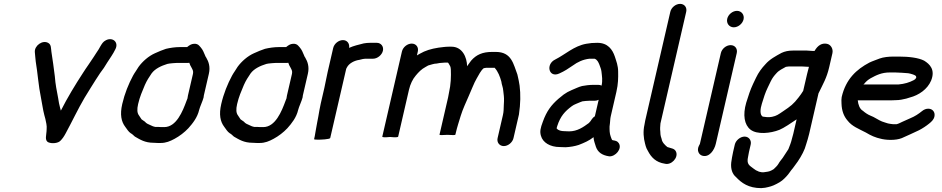

<svg xmlns="http://www.w3.org/2000/svg" viewBox="-20 -736 4861 991"><path d="M475.2 -460 464.3 -443C446 -414 426.7 -388.9 407.9 -359C368.8 -299.1 327.4 -231 294.1 -165L290.3 -179C285.1 -198.3 283.6 -207.8 280.1 -230C272.9 -268 266.1 -299.9 263 -342C257.2 -385.1 252.1 -428.9 245.3 -469C242.6 -487.8 244.8 -504.8 229.7 -514C200.4 -531.8 157.1 -500.7 159.8 -467C160.8 -449.7 163.1 -435.9 164.5 -418C174.3 -360.4 178.9 -290.5 191 -234C197.3 -203.4 201.3 -169.8 208.8 -142L214.2 -122C217.5 -105.3 222.8 -88.2 220.7 -68C220.5 -40 207.8 -10.5 230.7 -1C249.1 6.6 281 3.2 292.3 -10C301.8 -19.3 310.7 -32 319.1 -48C352.6 -109.4 381.9 -172.7 416.3 -231L448.3 -283C466.5 -312.5 480.5 -334.2 496.9 -359C510.4 -376.6 522.8 -394.3 533.3 -413C547.2 -434.9 563.4 -456.7 575 -481C594.8 -517.4 562.1 -546.1 527 -528.5C511.6 -520.8 506.1 -510.2 497.5 -496L489 -481C485 -475 480.4 -468 475.2 -460Z M957.1 -412C959.5 -403.2 963.7 -395 969.1 -386C973.6 -376.8 979.3 -369.4 976 -355L950.1 -243C949 -238.3 948.2 -233.3 947.6 -228C947 -225.3 945.4 -221.3 942.9 -216C922.7 -160.6 890.2 -80 827.5 -80H813.5C808.8 -80 802.2 -80.3 793.7 -81H780.7C771.8 -82.9 767.6 -84.5 758.5 -89C745.4 -94.8 735.3 -98.4 727.9 -108C722.9 -112 717.1 -116 710.7 -120C706.3 -125.7 703 -132.6 698.1 -139C687.5 -152.7 686.5 -171.1 692.9 -199C701.7 -237.1 713.9 -264.2 727.6 -297C738.2 -321 749.2 -337.4 762.4 -357C780.7 -382 812.8 -396.4 843.7 -406L854.2 -408C862.8 -409 880.8 -411 889.9 -411H948.9C951.6 -411 954.3 -411.3 957.1 -412ZM945.8 -493H908.8C883.4 -493 858 -489 836.7 -484L809.4 -474C799.2 -470 789.2 -465.7 779.4 -461C746.8 -446.4 715.9 -419.3 695.3 -391C687.3 -376.9 674.9 -360.9 666.9 -346C643.7 -303 623.5 -253.5 610.9 -199C598.4 -144.8 605.8 -108.2 626.7 -81C635.8 -69.2 642.5 -56.3 655.1 -48C663.8 -44.1 669.4 -35.9 676.2 -31C703.3 -15.6 727.5 1 773.8 1C782.9 1.7 789.9 2 794.5 2H808.5C837.3 2 857.7 -7 881 -19.5C906.5 -33.2 932.2 -52.8 952.1 -74C974.6 -99.1 998.9 -129.7 1007.9 -168.5C1011.5 -184.1 1027 -216.5 1030.8 -233C1030.9 -236.3 1031.3 -239.7 1032.1 -243L1058 -355C1066.4 -391.5 1056.8 -417.8 1044.3 -439C1041.3 -443 1039.2 -447 1038.1 -451C1031 -467.3 1027.5 -478 1015.6 -492L1008.4 -500C1002.1 -507.3 993.1 -510.7 981.2 -510C966.8 -509.2 956.9 -502 945.8 -493Z M1468.1 -412C1470.5 -403.2 1474.7 -395 1480.1 -386C1484.6 -376.8 1490.3 -369.4 1487 -355L1461.1 -243C1460 -238.3 1459.2 -233.3 1458.6 -228C1458 -225.3 1456.4 -221.3 1453.9 -216C1433.7 -160.6 1401.2 -80 1338.5 -80H1324.5C1319.8 -80 1313.2 -80.3 1304.7 -81H1291.7C1282.8 -82.9 1278.6 -84.5 1269.5 -89C1256.4 -94.8 1246.3 -98.4 1238.9 -108C1233.9 -112 1228.1 -116 1221.7 -120C1217.3 -125.7 1214 -132.6 1209.1 -139C1198.5 -152.7 1197.5 -171.1 1203.9 -199C1212.7 -237.1 1224.9 -264.2 1238.6 -297C1249.2 -321 1260.2 -337.4 1273.4 -357C1291.7 -382 1323.8 -396.4 1354.7 -406L1365.2 -408C1373.8 -409 1391.8 -411 1400.9 -411H1459.9C1462.6 -411 1465.3 -411.3 1468.1 -412ZM1456.8 -493H1419.8C1394.4 -493 1369 -489 1347.7 -484L1320.4 -474C1310.2 -470 1300.2 -465.7 1290.4 -461C1257.8 -446.4 1226.9 -419.3 1206.3 -391C1198.3 -376.9 1185.9 -360.9 1177.9 -346C1154.7 -303 1134.5 -253.5 1121.9 -199C1109.4 -144.8 1116.8 -108.2 1137.7 -81C1146.8 -69.2 1153.5 -56.3 1166.1 -48C1174.8 -44.1 1180.4 -35.9 1187.2 -31C1214.3 -15.6 1238.5 1 1284.8 1C1293.9 1.7 1300.9 2 1305.5 2H1319.5C1348.3 2 1368.7 -7 1392 -19.5C1417.5 -33.2 1443.2 -52.8 1463.1 -74C1485.6 -99.1 1509.9 -129.7 1518.9 -168.5C1522.5 -184.1 1538 -216.5 1541.8 -233C1541.9 -236.3 1542.3 -239.7 1543.1 -243L1569 -355C1577.4 -391.5 1567.8 -417.8 1555.3 -439C1552.3 -443 1550.2 -447 1549.1 -451C1542 -467.3 1538.5 -478 1526.6 -492L1519.4 -500C1513.1 -507.3 1504.1 -510.7 1492.2 -510C1477.8 -509.2 1467.9 -502 1456.8 -493Z M1699.7 -488 1671.3 -365C1664.9 -337.6 1661 -312.1 1654.3 -283L1635.6 -202C1633.3 -192 1631 -180.7 1628.8 -168L1622.9 -134C1621.4 -124.7 1619.7 -115.7 1617.7 -107C1614.8 -94.5 1609.7 -59.5 1607.3 -49C1607.1 -45 1606.2 -39.8 1604.7 -33.5L1601.2 -18C1600.7 -16 1607.3 -15 1621 -15C1632.5 -15 1682.8 -16.4 1684.5 -24L1767 -381C1767.9 -382.3 1769.1 -384.7 1770.6 -388C1781.6 -409.4 1809.4 -423.5 1834.6 -427C1847.4 -430.3 1856.5 -433 1871 -433H1906C1927.6 -433 1951.4 -452 1956.4 -474C1961.5 -496 1946.5 -515 1924.9 -515H1889.9C1879.2 -515 1868.3 -514 1857.2 -512C1830.9 -505.3 1806.1 -499.8 1781.9 -489C1785.6 -510.4 1772.3 -529 1750.1 -529C1727.6 -529 1704.9 -510.5 1699.7 -488Z M2105 -511C2082.5 -511 2059.7 -492.5 2054.5 -470L1953.2 -31C1952.2 -27 1965.7 -26.3 1993.7 -29C2020.4 -26.3 2034.2 -27 2035.2 -31L2091 -273C2097.6 -301.5 2109.7 -327.1 2125.9 -346C2140.8 -364 2155.2 -379 2176 -390L2189.9 -398C2202.7 -401 2218.8 -408 2234.2 -408C2246.9 -410.2 2252.8 -412 2265.1 -412C2269.3 -412.7 2273.3 -413 2277.3 -413H2290.3C2293.4 -413 2295.6 -408.3 2297.5 -405C2305.5 -391.3 2305.4 -392.5 2307 -377C2308.5 -342.3 2307.4 -300.6 2297.3 -257C2296.5 -250.3 2294.9 -242.3 2292.8 -233L2248.5 -41C2247.8 -38.3 2261.4 -38 2289.2 -40C2316.1 -38 2329.8 -38.3 2330.5 -41L2332.8 -51C2339.8 -81.4 2349.1 -108.6 2357.9 -138C2367.7 -170.7 2386.8 -211.3 2399.6 -241C2411.3 -266.1 2426.7 -308.4 2440.4 -331C2451.3 -349.3 2461.2 -371.5 2476.7 -384L2489.1 -386H2534.1L2533.9 -385C2550.1 -367.7 2560.9 -340.2 2567.7 -315C2569.6 -297 2576.1 -287.6 2577.6 -267C2579.8 -245.5 2582.1 -236.8 2581.4 -214L2580.3 -192C2579.4 -173.9 2580.3 -161.7 2575.8 -142L2548.3 -23C2543.2 -0.8 2558.3 18 2580.3 18C2602.4 18 2625.2 -0.8 2630.3 -23L2658.5 -145C2666.8 -201.5 2667.5 -249.4 2661.9 -294L2657.6 -319C2655.6 -331 2652.4 -341.1 2650.3 -352C2630 -403.5 2621.8 -468 2539 -468H2520C2470.2 -468 2438.2 -453.4 2411.7 -423L2395.6 -401C2394.4 -399 2392.9 -396.7 2391 -394C2390.1 -440.3 2366.7 -495 2310.3 -495H2296.3C2277.3 -495 2260.9 -491.9 2243.1 -490C2204.6 -483.8 2176.2 -475.6 2145.7 -458L2131.9 -450L2136.5 -470C2141.7 -492.5 2127.5 -511 2105 -511Z M2867.4 -357C2894.4 -369.1 2912.7 -381.4 2936.9 -398C2960.7 -415.6 2988.8 -429.3 3023 -433H3049C3062.6 -428.1 3068.6 -415.1 3073.8 -402C3077.8 -389.4 3083 -380.4 3084.5 -366C3086.8 -343.4 3091.3 -321.7 3084.9 -294C3080.2 -296.7 3074.8 -298 3068.8 -298H3040.8C3023.8 -298 2998.7 -295.1 2984.4 -292C2964.3 -287 2949.9 -278.4 2930.6 -271C2915.9 -265 2902.1 -257.3 2889.3 -248L2862.2 -226C2825.9 -194.4 2801.3 -162.5 2781.9 -108C2769.4 -74.9 2765.4 -57 2772.1 -35C2781.3 -0.9 2818.5 23 2869.7 23C2879.5 23.7 2889.5 24 2899.5 24C2923.6 22.7 2947 18.7 2967.2 12C2995.1 1.1 3021.2 -9.9 3043.5 -28C3044.3 -8.1 3051.3 4.8 3055.9 22C3065.8 49.9 3087.4 65.5 3124.6 71C3156.8 72.9 3192.5 31.5 3173.8 3C3166.5 -8.1 3157.6 -9.6 3143.8 -12L3141 -13H3140C3135.9 -18.3 3133.9 -27.7 3131.6 -33C3126.4 -47.3 3126 -63.8 3126.2 -83L3128.3 -101C3129.9 -113.3 3129.2 -122 3132.4 -136L3161.5 -262C3171 -303.3 3171.1 -334.2 3170.5 -366C3170.5 -397.4 3161.1 -419.7 3153.5 -444C3141.3 -480 3117.7 -515 3062.9 -515C3041.8 -515 3025 -513.7 3005.7 -510C2942.2 -498.6 2898.4 -455.4 2846 -429C2794.3 -404.4 2813.1 -331.2 2867.4 -357ZM3070 -221 3050.4 -136C3044.1 -132 3039 -127 3034.9 -121L3027.4 -110C3025.4 -107.3 3022.8 -104.3 3019.3 -101C2991.6 -80.5 2960.2 -58 2917.4 -58C2908.7 -58 2900.5 -58.3 2892.6 -59C2877.5 -59 2861.6 -63 2855.4 -71L2853.6 -72C2853.1 -72.7 2853 -73.7 2853.3 -75L2854 -78C2854.3 -79.3 2855.1 -81.8 2856.2 -85.5C2872.8 -137 2896.2 -161.7 2931.4 -188C2942.2 -196.8 2964.2 -203.6 2975.3 -209L2986.2 -213C2993.9 -214.2 3013.8 -216 3021.9 -216H3049.9C3056.5 -216 3063.3 -217.7 3070 -221Z M3439.8 -675 3310.3 -114C3308.6 -106.7 3307.3 -99.7 3306.5 -93C3298.2 -57.1 3302.1 -21.9 3309.1 4L3312.8 18C3315 26 3318.7 34.3 3324.1 43C3340.9 75.4 3365 102.1 3411.8 109C3445.3 117.9 3482.3 77.6 3469.5 47.5C3461.8 29.4 3444.6 30.2 3424.7 23C3414 14.6 3396.8 -1.7 3395.2 -18L3390.6 -33L3388.9 -43L3388.2 -57C3386.3 -69.7 3387.5 -83.8 3388.9 -99L3521.8 -675C3527 -697.5 3512.8 -716 3490.3 -716C3467.8 -716 3445 -697.5 3439.8 -675Z M3700.7 -462 3592.6 6C3592 8.8 3588.6 13.9 3587.1 17C3575.4 41.2 3587.4 62.4 3604.4 67.5C3640.5 78.4 3666.9 39.5 3674.6 6L3782.7 -462C3787.9 -484.5 3773.6 -503 3751.1 -503C3728.6 -503 3705.9 -484.5 3700.7 -462ZM3733.5 -639C3728.1 -615.7 3744 -595 3767.4 -595C3789.8 -595 3812.6 -613.5 3817.8 -636C3823.2 -659.3 3807.3 -680 3784 -680C3761.5 -680 3738.7 -661.5 3733.5 -639Z M4259.8 -389 4276.4 -461C4281.7 -483.9 4267.9 -506.5 4247.7 -510C4222.2 -514.7 4201 -502.3 4184.2 -473H4176.2C4162.8 -473 4145.9 -476 4132.7 -475H4071.7C4049.7 -475 4030.4 -470.9 4013.9 -463C3984.4 -446.9 3952.8 -430.3 3930.3 -404C3911.8 -384.5 3894.9 -361.8 3882.3 -335L3867 -303C3853 -273.2 3842.1 -240.8 3831.6 -206C3813 -141.9 3822 -91.8 3853.5 -67C3887.2 -40.4 3957.3 -47.5 4003.2 -66C4023.2 -73.7 4069 -104.2 4091.7 -120L4074.4 -45C4072.2 -35.7 4070 -27.3 4067.6 -20C4063 0.2 4055.9 16.9 4049.2 34C4045.9 39.2 4023.3 74.1 4019.8 79C4012.7 88.7 4003.7 98.5 3997.6 110C3992.1 119.7 3981.1 129.5 3973.4 137L3963 143C3948.9 150.7 3938.9 150.4 3922.7 153H3911.7C3905 152 3895 150.1 3891.1 147L3882 143C3878.4 141 3874.1 138 3869.1 134C3848.4 117.7 3832 112.7 3841.4 72C3842.4 64.7 3843.9 56.7 3845.9 48L3854.7 10C3859.7 -11.6 3845.1 -31 3823.2 -31C3801.2 -31 3777.7 -11.6 3772.7 10L3763.9 48C3759.3 68 3756.8 85.6 3754.2 103C3750.7 136.4 3760 162.4 3778.9 178C3807.4 208.4 3843.6 235 3908.7 235L3929.2 233C3952.9 228 3965.5 225.3 3988.8 213C4013 200.8 4023.2 191.3 4038.6 175C4051.8 161.6 4060.1 145.8 4072.5 132L4084.2 116C4101.7 93.8 4123.2 58.6 4133.8 31L4140.9 9C4146.2 -7.9 4152 -25.9 4156.4 -45L4204.6 -254C4228.3 -303.2 4247 -333.4 4259.8 -389ZM4052.7 -393H4117.7C4129.3 -393 4143.4 -391 4155.3 -391C4152 -379.7 4148.9 -367.7 4146 -355L4125.6 -267C4117.2 -254.1 4112 -245.5 4101.8 -233C4075.8 -199.2 4061.2 -188 4022.4 -162C3996.9 -144.6 3988.3 -138 3964.7 -133C3947.4 -129.3 3930.9 -131.9 3916.9 -134C3900.9 -143 3903.7 -173.9 3912.4 -201C3921.5 -230.5 3929.9 -258.5 3942.6 -284L3958 -316C3966.6 -333.9 3975.8 -345.3 3987.6 -358C4001 -373.6 4020.1 -381.6 4036.3 -391C4040.4 -391 4046.5 -393 4052.7 -393Z M4436.3 -300 4440 -303C4452.7 -318.1 4459.5 -323.3 4473.6 -332C4503.3 -348.2 4530.6 -362 4572.6 -362H4600.6C4612.6 -362 4658.8 -359.1 4667.7 -358C4676 -357 4710.4 -348.4 4708.5 -340C4708.9 -338.7 4709.3 -337.7 4709.8 -337C4709.6 -336.3 4709.2 -335.7 4708.3 -335C4707 -329.3 4701.7 -325.4 4697.6 -323C4672.9 -310 4649.2 -303.1 4617.3 -300ZM4771.4 -175C4760.1 -175 4749.5 -171 4739.6 -163C4721.4 -148.2 4701.9 -135.2 4679.1 -126L4636.7 -107C4626.6 -102.5 4618.9 -97.6 4607.9 -95H4588.9C4575.9 -96.2 4573.1 -97.2 4562.9 -99L4547 -104C4542.7 -105.3 4537.7 -107 4532.2 -109C4516.5 -114.7 4490.8 -133.1 4473.1 -139C4458 -145.2 4445.3 -154.2 4433.9 -164C4417.1 -173.5 4409.6 -196.1 4407.3 -218H4577.3C4586 -218 4594.7 -218.3 4603.6 -219C4622.2 -219 4641.1 -222.8 4657.4 -227L4676.8 -233C4721.8 -244.5 4766.9 -275 4785.9 -320C4808.6 -376.1 4779.3 -404.8 4749.7 -423C4720.6 -438 4671.1 -444 4619.5 -444H4591.5C4566.7 -444 4539.7 -441.1 4520.2 -434C4503.8 -427.3 4482.9 -420.6 4467.3 -413C4400.7 -377.9 4345.7 -327.8 4324.3 -235C4322.8 -225.7 4322.5 -214.3 4323.4 -201C4324.6 -164.2 4335.4 -135.8 4354.3 -114C4377.8 -83.5 4411.8 -71.5 4449 -52L4468.5 -41C4479.3 -34.9 4493.8 -29.2 4506.8 -25L4521.8 -21C4551.6 -12.3 4602.3 -10.3 4634.3 -23C4664.1 -36.4 4694.5 -49.8 4723.8 -64C4741.3 -73 4760.8 -85.9 4775.6 -98C4787.5 -107.6 4799.2 -117.9 4802.9 -134C4808.1 -156.5 4793.9 -175 4771.4 -175Z"/></svg>

Font: HoneyBee
Style: BdIt
Weight: 700
Foundry: Cannot Into Space Fonts
Version: Version 0.89